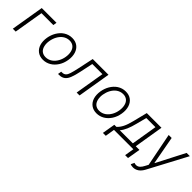

<svg xmlns="http://www.w3.org/2000/svg" viewBox="200 -1668 2986 2986"><g transform="rotate(45 1693.0 -174.5)"><path d="M453.1 -545.5 443.2 -485.8H182.2L101.2 0H38L128.9 -545.5Z M513.1 -275.2Q519.2 -311.1 531.4 -345.5Q543.7 -380 562 -410.7Q580.3 -441.4 604 -467.5Q627.8 -493.6 657.1 -512.6Q686.4 -531.6 720.9 -542.3Q755.3 -552.9 794.4 -552.9Q867.2 -552.9 915.5 -516.3Q939.6 -498.6 957 -473Q974.4 -447.4 984.4 -415.5Q994.3 -383.5 996.4 -345.7Q998.6 -307.9 991.5 -265.6Q978 -183.9 937.5 -121.4Q917.3 -90.2 892.2 -65.5Q867.2 -40.8 838.2 -23.8Q809.3 -6.7 777 2.3Q744.7 11.4 709.9 11.4Q638.5 11.4 589.1 -25.2Q564.6 -43.3 547.1 -68.9Q529.5 -94.5 519.7 -126.2Q509.9 -158 508.2 -195.5Q506.4 -233 513.1 -275.2ZM576.7 -156.2Q582.4 -131.4 593.6 -111Q604.8 -90.6 621.6 -76.3Q638.5 -62.1 660.7 -54.3Q682.9 -46.5 710.6 -46.5Q741.5 -46.5 768.6 -55.6Q795.8 -64.6 818.7 -80.6Q841.6 -96.6 860.3 -118.4Q878.9 -140.3 893.1 -165.7Q907.3 -191.1 916.5 -219.1Q925.8 -247.2 930 -275.2Q939.6 -335.2 927.9 -385.3Q922.2 -410.5 910.9 -430.8Q899.5 -451 882.8 -465.4Q866.1 -479.8 843.8 -487.6Q821.4 -495.4 794 -495.4Q762.8 -495.4 735.4 -486.2Q708.1 -476.9 685.4 -460.9Q662.6 -445 644.2 -422.9Q625.7 -400.9 611.9 -375.4Q598 -349.8 588.8 -321.9Q579.5 -294 574.9 -265.6Q565 -207.4 576.7 -156.2Z M1042.6 -59.7H1059.7Q1082.7 -59.7 1098.9 -66.2Q1115.1 -72.8 1126.6 -84.7Q1138.1 -96.6 1146.1 -113.1Q1154.1 -129.6 1160.5 -149.9Q1168.7 -175.4 1177.4 -209.7Q1186.1 -244 1196 -290.1L1250 -545.5H1596.6L1505.7 0H1442.1L1523.1 -485.8H1300.1L1253.9 -268.8Q1244.3 -223 1234.2 -186.8Q1224.1 -150.6 1212.7 -120.4Q1201.7 -90.6 1187.1 -68Q1172.6 -45.5 1153.4 -30.4Q1134.2 -15.3 1110.1 -7.6Q1085.9 0 1055.4 0H1032.7Z M1691.1 -275.2Q1697.1 -311.1 1709.3 -345.5Q1721.6 -380 1739.9 -410.7Q1758.2 -441.4 1782 -467.5Q1805.8 -493.6 1835 -512.6Q1864.3 -531.6 1898.8 -542.3Q1933.2 -552.9 1972.3 -552.9Q2045.1 -552.9 2093.4 -516.3Q2117.5 -498.6 2134.9 -473Q2152.3 -447.4 2162.3 -415.5Q2172.2 -383.5 2174.4 -345.7Q2176.5 -307.9 2169.4 -265.6Q2155.9 -183.9 2115.4 -121.4Q2095.2 -90.2 2070.1 -65.5Q2045.1 -40.8 2016.2 -23.8Q1987.2 -6.7 1954.9 2.3Q1922.6 11.4 1887.8 11.4Q1816.4 11.4 1767 -25.2Q1742.5 -43.3 1725 -68.9Q1707.4 -94.5 1697.6 -126.2Q1687.9 -158 1686.1 -195.5Q1684.3 -233 1691.1 -275.2ZM1754.6 -156.2Q1760.3 -131.4 1771.5 -111Q1782.7 -90.6 1799.5 -76.3Q1816.4 -62.1 1838.6 -54.3Q1860.8 -46.5 1888.5 -46.5Q1919.4 -46.5 1946.6 -55.6Q1973.7 -64.6 1996.6 -80.6Q2019.5 -96.6 2038.2 -118.4Q2056.8 -140.3 2071 -165.7Q2085.2 -191.1 2094.5 -219.1Q2103.7 -247.2 2108 -275.2Q2117.5 -335.2 2105.8 -385.3Q2100.1 -410.5 2088.8 -430.8Q2077.4 -451 2060.7 -465.4Q2044 -479.8 2021.7 -487.6Q1999.3 -495.4 1971.9 -495.4Q1940.7 -495.4 1913.4 -486.2Q1886 -476.9 1863.3 -460.9Q1840.6 -445 1822.1 -422.9Q1803.6 -400.9 1789.8 -375.4Q1775.9 -349.8 1766.7 -321.9Q1757.5 -294 1752.8 -265.6Q1742.9 -207.4 1754.6 -156.2Z M2174.4 155.2 2210.6 -59.7H2257.1Q2278.1 -79.9 2295.1 -102.6Q2312.1 -125.4 2327.1 -155.2Q2342 -185 2355.3 -224.4Q2368.6 -263.8 2381.7 -317.1L2438.9 -545.5H2762.1L2682.2 -59.7H2763.1L2726.9 155.2H2663.4L2688.9 0H2263.1L2237.9 155.2ZM2330.6 -59.7H2618.6L2688.9 -485.8H2488.3L2444.2 -317.1Q2432.9 -273.8 2421.2 -236.5Q2409.4 -199.2 2395.8 -167.3Q2382.1 -135.3 2366.1 -108.5Q2350.1 -81.7 2330.6 -59.7Z M2851.2 137.4Q2873.2 144.9 2892 144.9Q2911.9 144.9 2927.9 137.4Q2943.9 130 2956.7 117.7Q2969.5 105.5 2979.8 89.8Q2990.1 74.2 2998.6 58.2L3028.4 2.8L2920.5 -545.5H2986.2L3071.4 -82.4H3076L3315 -545.5H3386.4L3050.8 85.6Q3018.5 146.7 2976 175.6Q2933.6 204.5 2883.9 204.5Q2864.7 204.5 2849.1 201.2Q2833.5 197.8 2824.6 193.2Z"/></g></svg>

Font: Inter P Light
Style: Italic
Weight: 300
Italic angle: 9.39999°
Designer: Rasmus Andersson
Foundry: rsms
Version: Version 3.018;git-588b23468